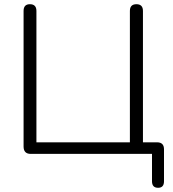

<svg xmlns="http://www.w3.org/2000/svg" viewBox="-20 -731 822 912"><path d="M731 161Q702 161 702 130V0H126Q92 0 92 -35V-679Q92 -711 122 -711Q153 -711 153 -679V-55H597V-679Q597 -711 628 -711Q659 -711 659 -679V-55H726Q759 -55 759 -22V130Q759 161 731 161Z"/></svg>

Font: Nunito Light
Style: Regular
Weight: 300
Designer: Vernon Adams
Foundry: Vernon Adams
Version: Version 3.601; ttfautohint (v1.8.2.53-6de2)